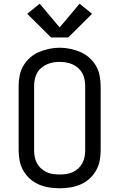

<svg xmlns="http://www.w3.org/2000/svg" viewBox="-20 -1002 640 1030"><path d="M300 8Q272 8 243.5 3.5Q215 -1 189 -12Q163 -23 141.5 -42Q120 -61 105.5 -86Q91 -111 85.5 -139Q80 -167 80 -195V-540Q80 -568 85.5 -596.5Q91 -625 105.5 -649.5Q120 -674 141.5 -693Q163 -712 189 -723Q215 -734 243.5 -740Q272 -746 300 -746Q328 -746 356.5 -740Q385 -734 411 -723Q437 -712 458.5 -693Q480 -674 494.5 -649.5Q509 -625 514.5 -596.5Q520 -568 520 -540V-195Q520 -167 514.5 -139Q509 -111 494.5 -86Q480 -61 458.5 -42Q437 -23 411 -12Q385 -1 356.5 3.5Q328 8 300 8ZM300 -66Q318 -66 336 -68.5Q354 -71 370 -78.5Q386 -86 399.5 -98Q413 -110 421.5 -126Q430 -142 433.5 -159.5Q437 -177 437 -195V-540Q437 -558 433.5 -576Q430 -594 421.5 -609.5Q413 -625 399 -637.5Q385 -650 368.5 -657Q352 -664 334 -667Q316 -670 298 -670Q280 -670 262.5 -666.5Q245 -663 229 -655.5Q213 -648 199.5 -636Q186 -624 178 -608.5Q170 -593 166.5 -575.5Q163 -558 163 -540V-195Q163 -177 166.5 -159.5Q170 -142 178.5 -126Q187 -110 200.5 -98Q214 -86 230 -78.5Q246 -71 264 -68.5Q282 -66 300 -66ZM346 -801H254L126 -928L193 -982L300 -855L407 -982L474 -928Z"/></svg>

Font: Zed Sans Extended
Style: Regular
Weight: 400
Width: 7
Designer: Belleve Invis
Foundry: Belleve Invis
Version: Version 1.0.0; ttfautohint (v1.8.4)